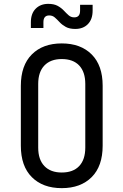

<svg xmlns="http://www.w3.org/2000/svg" viewBox="-20 -965 640 995"><path d="M300 10Q202 10 145 -47Q88 -104 88 -210V-520Q88 -626 145 -683Q202 -740 300 -740Q398 -740 455 -683Q512 -626 512 -521V-210Q512 -104 455 -47Q398 10 300 10ZM300 -71Q359 -71 390.5 -104.5Q422 -138 422 -200V-530Q422 -592 390.5 -625.5Q359 -659 300 -659Q242 -659 210 -625.5Q178 -592 178 -530V-200Q178 -138 210 -104.5Q242 -71 300 -71ZM370 -815Q340 -815 321 -825.5Q302 -836 289 -850Q276 -864 264 -874.5Q252 -885 235 -885Q205 -885 205 -850V-820H140V-850Q140 -895 165 -920Q190 -945 230 -945Q260 -945 279 -934.5Q298 -924 311 -910Q324 -896 336 -885.5Q348 -875 365 -875Q395 -875 395 -910V-940H460V-910Q460 -865 435.5 -840Q411 -815 370 -815Z"/></svg>

Font: JetBrainsMonoNL NF
Style: Regular
Weight: 400
Designer: Philipp Nurullin, Konstantin Bulenkov
Foundry: JetBrains
Version: Version 2.304; ttfautohint (v1.8.4.7-5d5b);Nerd Fonts 3.2.1